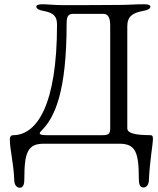

<svg xmlns="http://www.w3.org/2000/svg" viewBox="-20 -673 740 899"><path d="M171 -58C238 -122 292 -246 292 -564C292 -596 300 -608 321 -608H464C489 -608 496 -586 496 -552V-72C496 -50 491 -40 461 -40H200C180 -40 166 -42 166 -49C166 -51 168 -55 171 -58ZM576 -550C576 -596 601 -613 651 -622C674 -626 684 -633 684 -642C684 -650 672 -653 655 -653C601 -653 586 -650 542 -650C449 -649 368 -649 274 -649C237 -649 199 -653 179 -653C162 -653 150 -650 150 -642C150 -633 160 -626 183 -622C233 -613 247 -595 247 -557C247 -182 153 -40 41 -40C31 -40 26 -31 26 -23C26 31 43 80 47 175C48 191 57 206 73 206C92 206 94 183 94 163C94 41 110 0 184 0H540C614 0 630 40 630 162C630 182 632 205 651 205C667 205 676 190 677 174C681 80 696 3 696 -22C696 -30 696 -40 685 -40C657 -41 576 -39 576 -72Z"/></svg>

Font: EB Garamond 12
Style: Regular
Weight: 400
Version: Version 0.016+